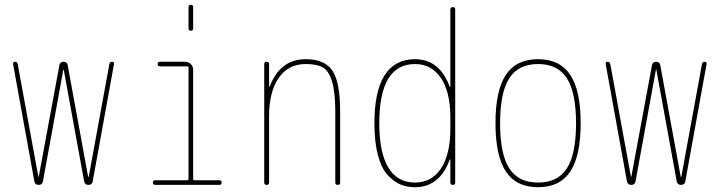

<svg xmlns="http://www.w3.org/2000/svg" viewBox="-20 -780 3040 810"><path d="M125 -14.6 35.2 -509.8Q34.2 -513.7 36.6 -516.6Q39.1 -519.5 43 -519.5Q52.7 -519.5 54.7 -509.8L141.6 -35.2Q141.6 -34.2 142.6 -34.2Q143.6 -34.2 143.6 -35.2L230.5 -504.9Q233.4 -519.5 248 -519.5Q262.7 -519.5 265.6 -504.9L351.6 -35.2Q351.6 -34.2 353 -34.2Q354.5 -34.2 354.5 -35.2L441.4 -509.8Q443.4 -519.5 453.1 -519.5Q457 -519.5 459.5 -516.6Q461.9 -513.7 460.9 -509.8L371.1 -14.6Q368.2 0 353 0Q337.9 0 335 -14.6L249 -485.4Q249 -486.3 248 -486.3Q247.1 -486.3 247.1 -485.4L161.1 -14.6Q158.2 0 143.1 0Q127.9 0 125 -14.6Z M634.8 0Q625 0 625 -9.8Q625 -19.5 634.8 -19.5H769.5Q774.4 -19.5 775.4 -25.4V-495.1Q775.4 -500 769.5 -500H655.3Q645.5 -500 645 -509.8Q644.5 -519.5 655.3 -519.5H759.8Q774.4 -519.5 784.7 -509.8Q794.9 -500 794.9 -485.4V-25.4Q794.9 -20.5 799.8 -19.5H905.3Q915 -19.5 915 -9.8Q915 0 905.3 0ZM775.4 -660.2V-750Q775.4 -759.8 785.2 -759.8Q794.9 -759.8 794.9 -750V-660.2Q794.9 -650.4 785.2 -650.4Q775.4 -650.4 775.4 -660.2Z M1094.7 -9.8V-509.8Q1094.7 -519.5 1105 -519.5Q1115.2 -519.5 1115.2 -509.8V-415Q1115.2 -414.1 1116.2 -414.1Q1118.2 -414.1 1118.2 -416Q1162.1 -530.3 1269.5 -530.3Q1350.6 -530.3 1382.8 -481.4Q1415 -432.6 1415 -309.6V-9.8Q1415 0 1404.8 0Q1394.5 0 1394.5 -9.8V-309.6Q1394.5 -392.6 1380.4 -437.5Q1366.2 -482.4 1341.3 -496.1Q1316.4 -509.8 1269.5 -509.8Q1196.3 -509.8 1155.8 -451.2Q1115.2 -392.6 1115.2 -290V-9.8Q1115.2 0 1105 0Q1094.7 0 1094.7 -9.8Z M1730.5 -509.8Q1580.1 -509.8 1580.1 -259.8Q1580.1 -136.7 1618.2 -73.2Q1656.2 -9.8 1730.5 -9.8Q1800.8 -9.8 1840.3 -69.3Q1879.9 -128.9 1879.9 -235.4V-285.2Q1879.9 -391.6 1840.3 -450.7Q1800.8 -509.8 1730.5 -509.8ZM1730.5 9.8Q1697.3 9.8 1669.9 -1.5Q1642.6 -12.7 1616.2 -40.5Q1589.8 -68.4 1574.7 -124Q1559.6 -179.7 1559.6 -259.8Q1559.6 -529.3 1730.5 -530.3Q1834 -530.3 1877 -415Q1877 -413.1 1878.9 -413.1Q1879.9 -413.1 1879.9 -414.1V-740.2Q1879.9 -750 1890.1 -750Q1900.4 -750 1900.4 -740.2V-9.8Q1900.4 0 1890.1 0Q1879.9 0 1879.9 -9.8V-106.4Q1879.9 -107.4 1878.9 -107.4Q1877 -107.4 1877 -105.5Q1834 9.8 1730.5 9.8Z M2371.6 -449.7Q2333 -509.8 2250 -509.8Q2167 -509.8 2128.4 -449.7Q2089.8 -389.6 2089.8 -259.8Q2089.8 -129.9 2128.4 -69.8Q2167 -9.8 2250 -9.8Q2333 -9.8 2371.6 -69.8Q2410.2 -129.9 2410.2 -259.8Q2410.2 -389.6 2371.6 -449.7ZM2385.7 -56.2Q2341.8 9.8 2250 9.8Q2158.2 9.8 2114.3 -56.2Q2070.3 -122.1 2070.3 -260.3Q2070.3 -398.4 2114.3 -464.4Q2158.2 -530.3 2250 -530.3Q2341.8 -530.3 2385.7 -464.4Q2429.7 -398.4 2429.7 -260.3Q2429.7 -122.1 2385.7 -56.2Z M2625 -14.6 2535.2 -509.8Q2534.2 -513.7 2536.6 -516.6Q2539.1 -519.5 2543 -519.5Q2552.7 -519.5 2554.7 -509.8L2641.6 -35.2Q2641.6 -34.2 2642.6 -34.2Q2643.6 -34.2 2643.6 -35.2L2730.5 -504.9Q2733.4 -519.5 2748 -519.5Q2762.7 -519.5 2765.6 -504.9L2851.6 -35.2Q2851.6 -34.2 2853 -34.2Q2854.5 -34.2 2854.5 -35.2L2941.4 -509.8Q2943.4 -519.5 2953.1 -519.5Q2957 -519.5 2959.5 -516.6Q2961.9 -513.7 2960.9 -509.8L2871.1 -14.6Q2868.2 0 2853 0Q2837.9 0 2835 -14.6L2749 -485.4Q2749 -486.3 2748 -486.3Q2747.1 -486.3 2747.1 -485.4L2661.1 -14.6Q2658.2 0 2643.1 0Q2627.9 0 2625 -14.6Z"/></svg>

Font: Rounded-X Mgen+ 2m thin
Style: Regular
Weight: 100
Designer: [Source Han Sans]
Ryoko NISHIZUKA  (kana & ideographs); Paul D. Hunt (Latin, Greek & Cyrillic); Wenlong ZHANG  (bopomofo
Version: Version 1.059.20150602